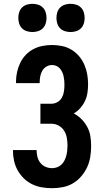

<svg xmlns="http://www.w3.org/2000/svg" viewBox="-20 -979 540 1007"><path d="M253 8Q226 8 199.5 3.5Q173 -1 149 -12.5Q125 -24 105.5 -43Q86 -62 73 -85Q60 -108 54 -134.5Q48 -161 48 -187V-192H172V-190Q172 -173 176.5 -155.5Q181 -138 192 -124.5Q203 -111 219 -104Q235 -97 253 -97Q266 -97 279 -101.5Q292 -106 302 -115.5Q312 -125 318 -137Q324 -149 327.5 -162Q331 -175 332.5 -188.5Q334 -202 334 -216Q334 -236 330.5 -256Q327 -276 316.5 -293Q306 -310 288 -320Q270 -330 250 -330H192V-435H250Q267 -435 282 -444Q297 -453 305 -468Q313 -483 315.5 -500Q318 -517 318 -534Q318 -546 317 -557Q316 -568 313.5 -579.5Q311 -591 306 -601.5Q301 -612 293.5 -620.5Q286 -629 275 -633.5Q264 -638 253 -638Q237 -638 223 -629.5Q209 -621 201.5 -607.5Q194 -594 191 -578Q188 -562 188 -546V-543H64V-551Q64 -576 69.5 -601Q75 -626 86 -649Q97 -672 114.5 -690.5Q132 -709 154.5 -721Q177 -733 202.5 -738Q228 -743 253 -743Q279 -743 305.5 -737.5Q332 -732 354.5 -718.5Q377 -705 394.5 -684.5Q412 -664 422.5 -639.5Q433 -615 437.5 -589Q442 -563 442 -536Q442 -514 438.5 -491.5Q435 -469 425.5 -449Q416 -429 401 -412Q386 -395 367 -384Q390 -372 408 -353.5Q426 -335 438 -312.5Q450 -290 454 -264.5Q458 -239 458 -213Q458 -185 453.5 -156.5Q449 -128 437 -102Q425 -76 406 -54Q387 -32 362.5 -17.5Q338 -3 309.5 2.5Q281 8 253 8ZM350 -811Q335 -811 320.5 -815.5Q306 -820 295.5 -830.5Q285 -841 280.5 -855.5Q276 -870 276 -885Q276 -900 280.5 -914.5Q285 -929 295.5 -939.5Q306 -950 320.5 -954.5Q335 -959 350 -959Q365 -959 379.5 -954.5Q394 -950 404.5 -939.5Q415 -929 419.5 -914.5Q424 -900 424 -885Q424 -870 419.5 -855.5Q415 -841 404.5 -830.5Q394 -820 379.5 -815.5Q365 -811 350 -811ZM150 -811Q135 -811 120.5 -815.5Q106 -820 95.5 -830.5Q85 -841 80.5 -855.5Q76 -870 76 -885Q76 -900 80.5 -914.5Q85 -929 95.5 -939.5Q106 -950 120.5 -954.5Q135 -959 150 -959Q165 -959 179.5 -954.5Q194 -950 204.5 -939.5Q215 -929 219.5 -914.5Q224 -900 224 -885Q224 -870 219.5 -855.5Q215 -841 204.5 -830.5Q194 -820 179.5 -815.5Q165 -811 150 -811Z"/></svg>

Font: Iosevka Term Curly Extrabold
Style: Regular
Weight: 800
Designer: Belleve Invis
Foundry: Belleve Invis
Version: Version 32.3.0